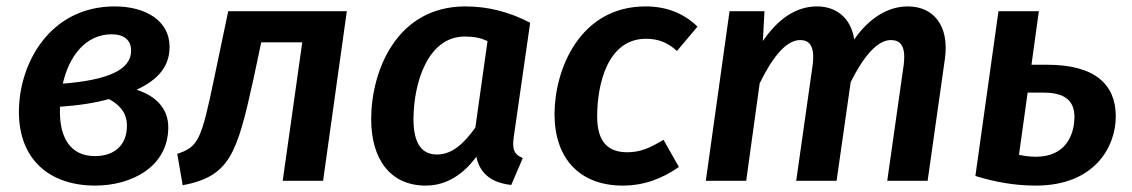

<svg xmlns="http://www.w3.org/2000/svg" viewBox="-20 -564 3533 599"><path d="M338 -544C136 -544 39 -367 39 -215C39 -64 137 15 277 15C391 15 505 -44 505 -167C505 -228 463 -266 406 -284C475 -316 509 -358 509 -418C509 -499 435 -544 338 -544ZM328 -457C367 -457 389 -439 389 -406C389 -344 312 -314 176 -303C195 -388 247 -457 328 -457ZM320 -255C351 -238 376 -214 376 -172C376 -111 337 -77 276 -77C196 -77 167 -140 167 -214V-231C226 -235 277 -243 320 -255Z M1062 -529H692L648 -319C608 -127 599 -106 533 -84L550 14C696 -14 719 -82 770 -314L795 -432H923L862 0H988Z M1432 -544C1216 -544 1138 -341 1138 -192C1138 -67 1198 15 1308 15C1375 15 1427 -22 1466 -75C1478 -18 1519 7 1575 13L1611 -71C1581 -83 1578 -102 1583 -138L1634 -493C1569 -527 1502 -544 1432 -544ZM1430 -450C1459 -450 1478 -446 1501 -436L1463 -166C1427 -116 1391 -82 1343 -82C1299 -82 1270 -112 1270 -192C1270 -302 1313 -450 1430 -450Z M1994 -544C1788 -544 1710 -346 1710 -208C1710 -70 1788 15 1923 15C1988 15 2045 -6 2098 -43L2050 -128C2009 -103 1978 -89 1937 -89C1879 -89 1843 -119 1843 -201C1843 -300 1875 -443 1995 -443C2032 -443 2061 -433 2092 -405L2156 -481C2112 -524 2057 -544 1994 -544Z M2812 -544C2749 -544 2690 -506 2645 -441C2635 -508 2589 -544 2529 -544C2461 -544 2405 -502 2360 -436L2365 -529H2256L2182 0H2308L2350 -304C2386 -378 2430 -439 2476 -439C2502 -439 2524 -425 2515 -359L2464 0H2590L2634 -308C2670 -380 2714 -439 2759 -439C2786 -439 2808 -425 2799 -359L2748 0H2874L2928 -381C2942 -482 2894 -544 2812 -544Z M3247 -362H3198L3221 -529H3095L3023 -15C3082 3 3142 15 3212 15C3393 15 3461 -104 3461 -201C3461 -299 3398 -362 3247 -362ZM3212 -75C3193 -75 3179 -77 3159 -81L3186 -275H3237C3307 -275 3332 -245 3332 -200C3332 -141 3303 -75 3212 -75Z"/></svg>

Font: Fira Sans Medium
Style: Italic
Weight: 500
Italic angle: -8°
Designer: bBox Type GmbH & Carrois Corporate GbR & Edenspiekermann AG
Foundry: bBox Type GmbH & Carrois Corporate GbR & Edenspiekermann AG
Version: Version 4.301;PS 004.301;hotconv 1.0.88;makeotf.lib2.5.64775